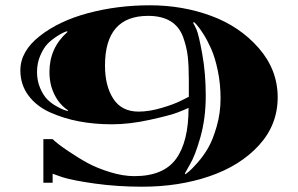

<svg xmlns="http://www.w3.org/2000/svg" viewBox="-20 -684 1127 726"><path d="M179 7H144V-158H179Q196 -141 237.5 -113Q279 -85 313.5 -66.5Q348 -48 396.5 -33Q445 -18 488 -18Q598 -18 645.5 -83Q693 -148 693 -276Q678 -269 651 -258.5Q624 -248 547 -231Q470 -214 403.5 -214Q337 -214 279 -225Q221 -236 169.5 -259Q118 -282 87.5 -323Q57 -364 57 -418Q57 -490 130 -547.5Q203 -605 313.5 -634.5Q424 -664 547 -664Q670 -664 778.5 -624Q887 -584 958.5 -502Q1030 -420 1030 -316Q1030 -212 959 -134.5Q888 -57 772 -17.5Q656 22 518 22Q423 22 338 10Q253 -2 216 -14L179 -27ZM694 -382Q694 -435 690 -470.5Q686 -506 672 -545Q642 -624 540 -624Q377 -624 377 -436Q377 -359 408.5 -310.5Q440 -262 504 -262Q544 -262 591.5 -276Q639 -290 666 -304L694 -318ZM713 -600 710 -598Q715 -590 723 -572.5Q731 -555 744.5 -481.5Q758 -408 758 -322.5Q758 -237 738 -166Q718 -95 698 -62L679 -28L681 -25Q686 -29 695 -36Q704 -43 727 -69Q750 -95 767.5 -125.5Q785 -156 799.5 -206.5Q814 -257 814 -312Q814 -367 803.5 -417Q793 -467 778.5 -499.5Q764 -532 749 -555.5Q734 -579 724 -590Q714 -601 713 -600ZM236 -264 237 -267Q192 -297 174 -357Q167 -383 167 -412Q167 -503 235 -563L234 -566Q221 -563 198 -548.5Q175 -534 160 -518.5Q145 -503 132.5 -474.5Q120 -446 120 -412Q120 -378 132 -350.5Q144 -323 159 -308Q174 -293 194 -282Q214 -271 222 -268.5Q230 -266 236 -264Z"/></svg>

Font: Diplomata SC
Style: Regular
Weight: 400
Width: 7
Designer: Eduardo Rodriguez Tunni
Foundry: Eduardo Rodriguez Tunni
Version: Version 1.001